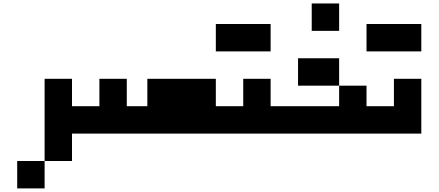

<svg xmlns="http://www.w3.org/2000/svg" viewBox="-20 -762 2501 1095"><path d="M390.6 0V156.2H234.4V312.5H78.1V156.2H234.4V-312.5H390.6V-156.2H468.8V0Z M1210.9 -312.5V-156.2H1289.1V0H468.8Q450.2 0 442.9 -39.1Q435.5 -78.1 442.9 -117.2Q450.2 -156.2 468.8 -156.2H546.9V-312.5H703.1V-156.2H820.3V-312.5Z M1367.2 -156.2V-312.5H1523.4V-156.2H1601.6V0H1289.1Q1270.5 0 1263.2 -39.1Q1255.9 -78.1 1263.2 -117.2Q1270.5 -156.2 1289.1 -156.2ZM1523.4 -625V-468.8H1210.9V-625Z M2148.4 -156.2V0H1601.6Q1583 0 1575.7 -39.1Q1568.4 -78.1 1575.7 -117.2Q1583 -156.2 1601.6 -156.2H1914.1V-273.4H1679.7V-429.7H1914.1V-273.4H2070.3V-156.2ZM1914.1 -742.2V-585.9H1757.8V-742.2Z M2226.6 -156.2V-312.5H2382.8V0H2148.4Q2129.9 0 2122.6 -39.1Q2115.2 -78.1 2122.6 -117.2Q2129.9 -156.2 2148.4 -156.2ZM2382.8 -625V-468.8H2070.3V-625Z"/></svg>

Font: Sorena-Fanum Normal
Style: Regular
Weight: 400
Designer: Mohammad Darvishi
Version: Version 1.000;March 20, 2024;FontCreator 15.0.0.2958 64-bit